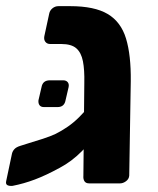

<svg xmlns="http://www.w3.org/2000/svg" viewBox="-20 -596 513 624"><path d="M270 0Q259 0 254.5 -7Q250 -14 251 -25L254 -326Q255 -369 249.5 -397Q244 -425 228 -439Q212 -453 179 -453H143Q133 -453 127.5 -460Q122 -467 124 -478L140 -552Q142 -562 150.5 -569Q159 -576 170 -576H208Q287 -576 330 -550.5Q373 -525 389.5 -471Q406 -417 405 -332L400 -25Q399 -14 389.5 -7Q380 0 370 0ZM173 -50Q129 -26 93 -12.5Q57 1 21 8Q11 9 4.5 6Q-2 3 0 -7L19 -97Q21 -105 27 -111.5Q33 -118 46 -122Q54 -125 74.5 -131Q95 -137 119.5 -145Q144 -153 161 -161Q181 -171 200.5 -184.5Q220 -198 237.5 -215.5Q255 -233 268.5 -250.5Q282 -268 290 -285L348 -286Q333 -230 306.5 -184.5Q280 -139 246.5 -105Q213 -71 173 -50ZM123 -248Q113 -248 108.5 -254Q104 -260 105 -270L115 -313Q119 -335 142 -335H185Q195 -335 200 -329Q205 -323 203 -313L193 -270Q189 -248 167 -248Z"/></svg>

Font: Rubik SemiBold
Style: Italic
Weight: 600
Italic angle: -12°
Designer: Hubert and Fischer
Foundry: Hubert and Fischer
Version: Version 2.300;gftools[0.9.30]